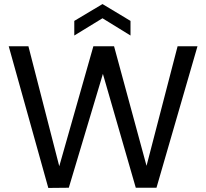

<svg xmlns="http://www.w3.org/2000/svg" viewBox="-20 -925 1016 946"><path d="M23 -697H120L272 -106L440 -697H542L702 -108L855 -697H953L751 0H649L487 -561L319 0L218 1ZM623 -750 485 -835 346 -750V-822L485 -905L623 -822Z"/></svg>

Font: Poppins
Style: Regular
Weight: 400
Designer: Ninad Kale (Devanagari), Jonny Pinhorn (Latin)
Foundry: Indian Type Foundry
Version: Version 3.002 2017